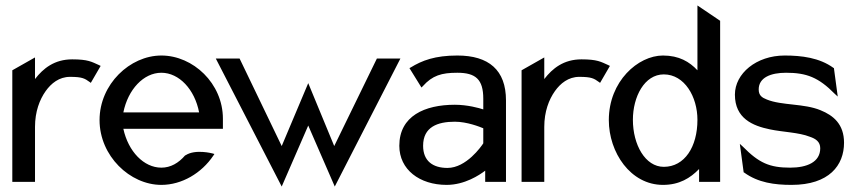

<svg xmlns="http://www.w3.org/2000/svg" viewBox="-20 -665 3132 702"><path d="M25 0H108V-201C108 -257 125 -301 147 -332C167 -360 196 -384 236 -384C281 -384 290 -378 308 -365L312 -362L348 -424L342 -427C315 -439 302 -448 244 -448C179 -448 138 -415 108 -376V-455L25 -408Z M344 -226C344 -95 455 11 570 11C645 11 717 -32 760 -96L764 -102L757 -104C757 -104 694 -121 658 -97H657C633 -69 604 -52 570 -52C506 -52 449 -111 431 -194H795V-231C795 -360 686 -462 570 -462C455 -462 344 -357 344 -226ZM431 -254C448 -338 505 -399 570 -399C635 -399 692 -338 708 -254Z M769 -451 1010 17 1107 -206 1204 17 1444 -451H1358L1202 -131L1107 -361L1010 -131L856 -451Z M1440 -132C1440 -45 1514 11 1613 11C1679 11 1733 -25 1754 -41V0H1830V-298C1830 -409 1767 -462 1652 -462C1571 -462 1523 -444 1481 -418L1477 -416L1521 -345L1526 -350C1561 -389 1594 -399 1652 -399C1719 -399 1747 -375 1747 -304V-265C1732 -270 1689 -282 1643 -282C1533 -282 1440 -241 1440 -132ZM1527 -132C1527 -201 1580 -220 1643 -220C1688 -220 1735 -201 1747 -196V-141C1740 -130 1685 -51 1616 -51C1563 -51 1527 -76 1527 -132Z M1887 0H1970V-201C1970 -257 1987 -301 2009 -332C2029 -360 2058 -384 2098 -384C2143 -384 2152 -378 2170 -365L2174 -362L2210 -424L2204 -427C2177 -439 2164 -448 2106 -448C2041 -448 2000 -415 1970 -376V-455L1887 -408Z M2206 -226C2206 -108 2285 11 2404 11C2464 11 2504 -14 2536 -47V0H2613V-589L2530 -645V-408C2501 -439 2463 -462 2404 -462C2313 -462 2206 -368 2206 -226ZM2294 -227C2294 -311 2336 -393 2407 -393C2483 -393 2530 -311 2530 -227C2530 -128 2483 -55 2407 -55C2339 -55 2294 -136 2294 -227Z M2667 -319C2667 -232 2732 -205 2795 -192C2842 -182 2901 -181 2941 -165C2962 -158 2979 -147 2979 -123C2979 -72 2930 -52 2869 -52C2794 -52 2755 -69 2696 -129L2685 -139L2699 -35L2701 -34C2752 3 2812 11 2874 11C3012 11 3066 -61 3066 -143C3066 -211 3027 -243 2980 -262C2920 -287 2838 -279 2784 -301C2766 -308 2754 -316 2754 -338C2754 -382 2799 -399 2854 -399C2929 -399 2973 -382 3032 -322L3043 -312L3029 -416L3027 -417C2976 -454 2911 -462 2849 -462C2745 -462 2667 -396 2667 -319Z"/></svg>

Font: Charger Sport
Style: DfBdNrw
Weight: 400
Designer: Jasper
Foundry: Cannot Into Space Fonts
Version: Version 1.1